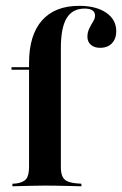

<svg xmlns="http://www.w3.org/2000/svg" viewBox="-20 -651 426 671"><path d="M137.1 -2.4Q110.5 -2.4 84.7 -1.6Q58.9 -0.8 23.4 0V-8.9L35.5 -9.7Q61.3 -12.9 71.4 -25.4Q81.5 -37.9 81.5 -67.7V-208.1H192.7V-67.7Q192.7 -47.6 197.6 -35.9Q202.4 -24.2 213.3 -18.5Q224.2 -12.9 244.4 -10.5L264.5 -8.9V0Q239.5 -0.8 217.7 -1.2Q196 -1.6 176.6 -2Q157.3 -2.4 137.1 -2.4ZM81.5 -208.1V-430.6Q81.5 -528.2 126.6 -579.4Q171.8 -630.6 256.5 -630.6Q316.1 -630.6 351.2 -606.5Q386.3 -582.3 386.3 -541.9Q386.3 -516.1 371.4 -500Q356.5 -483.9 329.8 -483.9Q309.7 -483.9 297.6 -494.4Q285.5 -504.8 285.5 -522.6Q285.5 -537.9 291.9 -551.2Q298.4 -564.5 305.2 -575.4Q312.1 -586.3 312.1 -596Q312.1 -621 275.8 -621Q233.1 -621 212.9 -587.5Q192.7 -554 192.7 -483.1V-208.1ZM20.2 -407.3V-416.1H137.1V-407.3Z"/></svg>

Font: Playfair 144pt SemiCondensed
Style: Bold
Weight: 700
Width: 4
Designer: Claus Eggers Sørensen
Foundry: Claus Eggers Sørensen
Version: Version 2.203